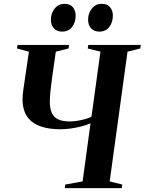

<svg xmlns="http://www.w3.org/2000/svg" viewBox="-20 -976 750 996"><path d="M316 0 318.5 -18.5 408.5 -35 449.5 -336Q427.5 -326.5 400.5 -319.8Q373.5 -313 346 -309.2Q318.5 -305.5 295 -305.5Q238.5 -305.5 200 -317.5Q161.5 -329.5 139 -350.2Q116.5 -371 106.8 -399Q97 -427 97 -460Q97 -472 98 -484.8Q99 -497.5 101 -510L130 -708L68 -724.5L71 -743H338L335.5 -724.5L269.5 -708L250 -571.5Q245 -534.5 241.8 -504Q238.5 -473.5 238.5 -449Q238.5 -414.5 248.2 -391.5Q258 -368.5 281 -357.2Q304 -346 343 -346Q359 -346 378.8 -349Q398.5 -352 418.5 -357.2Q438.5 -362.5 454.5 -370.5L501 -708L435 -724.5L438 -743H710.5L707.5 -724.5L641.5 -708L549 -35L614.5 -18.5L611.5 0ZM302 -812Q275 -812 259.5 -829Q244 -846 244 -874.5Q244 -907 263.5 -931.5Q283 -956 314.5 -956Q344.5 -956 358.5 -938Q372.5 -920 372.5 -895Q372.5 -860.5 354 -836.2Q335.5 -812 302 -812ZM495 -812Q468 -812 452.5 -829Q437 -846 437 -874.5Q437 -907 456.5 -931.5Q476 -956 507.5 -956Q537.5 -956 551.5 -938Q565.5 -920 565.5 -895Q565.5 -860.5 547 -836.2Q528.5 -812 495 -812Z"/></svg>

Font: Merriweather 144pt SemiBold
Style: Italic
Weight: 600
Italic angle: -7.8°
Version: Version 2.101